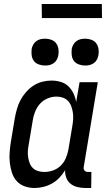

<svg xmlns="http://www.w3.org/2000/svg" viewBox="-20 -930 540 958"><path d="M152 8Q126 8 102.5 -0.5Q79 -9 63 -27Q47 -45 39.5 -68.5Q32 -92 29 -117.5Q26 -143 28 -169Q30 -195 34 -221L54 -341Q58 -363 64.5 -386Q71 -409 82 -430Q93 -451 109.5 -470Q126 -489 146.5 -502.5Q167 -516 190.5 -522Q214 -528 237 -528Q260 -528 282.5 -521.5Q305 -515 321 -499.5Q337 -484 346.5 -464Q356 -444 360 -421L377 -520H468L398 -98Q397 -93 397.5 -88Q398 -83 401.5 -79Q405 -75 410 -73.5Q415 -72 420 -72H436L435 8H406Q386 8 367 3.5Q348 -1 333 -12.5Q318 -24 311 -42.5Q304 -61 305 -81Q293 -61 276.5 -43.5Q260 -26 239.5 -14.5Q219 -3 196.5 2.5Q174 8 152 8ZM201 -72Q223 -72 244.5 -79.5Q266 -87 282.5 -103Q299 -119 308 -140Q317 -161 321 -182L341 -302Q344 -319 345 -336Q346 -353 343.5 -369Q341 -385 335.5 -400Q330 -415 319 -426.5Q308 -438 293 -443Q278 -448 261 -448Q239 -448 216.5 -438.5Q194 -429 178.5 -411Q163 -393 154.5 -371Q146 -349 143 -327L123 -207Q120 -192 119 -176Q118 -160 120.5 -144.5Q123 -129 128.5 -115Q134 -101 144.5 -91Q155 -81 170 -76.5Q185 -72 201 -72ZM405 -603Q389 -603 373.5 -608.5Q358 -614 349 -626Q340 -638 338 -654Q336 -670 338 -686Q340 -697 346 -707.5Q352 -718 361.5 -725Q371 -732 382.5 -734.5Q394 -737 405 -737Q421 -737 436 -731.5Q451 -726 460 -714Q469 -702 471.5 -686Q474 -670 471 -654Q469 -643 463.5 -632.5Q458 -622 448 -615Q438 -608 427 -605.5Q416 -603 405 -603ZM205 -603Q189 -603 173.5 -608.5Q158 -614 149 -626Q140 -638 138 -654Q136 -670 138 -686Q140 -697 146 -707.5Q152 -718 161.5 -725Q171 -732 182.5 -734.5Q194 -737 205 -737Q221 -737 236 -731.5Q251 -726 260 -714Q269 -702 271.5 -686Q274 -670 271 -654Q269 -643 263.5 -632.5Q258 -622 248 -615Q238 -608 227 -605.5Q216 -603 205 -603ZM489 -840H189L188 -910H488Z"/></svg>

Font: Iosevka Curly Medium
Style: Italic
Weight: 500
Italic angle: -9°
Monospace: yes
Designer: Belleve Invis
Foundry: Belleve Invis
Version: Version 22.1.2; ttfautohint (v1.8.4)